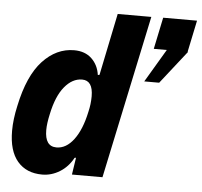

<svg xmlns="http://www.w3.org/2000/svg" viewBox="-51 -744 851 808"><g transform="rotate(5 374.5 -340.0)"><path d="M721 -557H723L613 -417H550L633 -557H578L606 -691H749ZM556 -690 410 0H281L292 -72L286 -71Q265 -32 230 -10.5Q195 11 156 11Q89 11 51.5 -33Q14 -77 14 -162Q14 -210 27 -268Q54 -397 112 -459.5Q170 -522 245 -522Q291 -522 319 -495.5Q347 -469 353 -427L360 -428L414 -690ZM327 -269Q335 -302 335 -335Q335 -402 289 -402Q248 -402 215 -362Q182 -322 166 -245Q157 -205 157 -177Q157 -108 206 -108Q247 -108 279 -150.5Q311 -193 327 -269Z"/></g></svg>

Font: Decalotype
Style: Bold Italic
Weight: 700
Italic angle: -12°
Designer: Alfredo Marco Pradil
Foundry: Alfredo Marco Pradil
Version: Version 1.0